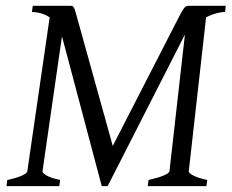

<svg xmlns="http://www.w3.org/2000/svg" viewBox="-20 -635 790 655"><path d="M748 -594.2Q734.9 -594.2 717.8 -589.6Q700.7 -585 683.1 -576.2L624 -50.8Q623 -44.9 639.2 -36.4Q655.3 -27.8 687 -21L684.1 0H483.9L486.8 -21Q517.6 -27.8 537.4 -35.9Q557.1 -43.9 558.1 -50.8L610.8 -516.6Q609.4 -514.2 608.2 -512.2Q606.9 -510.3 606 -507.8L347.2 0H327.1L191.4 -511.2L125 -50.8Q124 -44.9 138.7 -36.4Q153.3 -27.8 185.1 -21L182.1 0H2L4.9 -21Q36.6 -27.8 54.4 -35.9Q72.3 -43.9 73.2 -50.8L149.4 -575.7Q134.3 -585.9 117.9 -590.1Q101.6 -594.2 88.9 -594.2L91.8 -615.2H221.2Q225.1 -615.2 227.8 -613.8Q230.5 -612.3 232.7 -607.9Q234.9 -603.5 237.3 -595.5Q239.7 -587.4 243.2 -574.2L364.7 -137.2L588.9 -574.2Q595.7 -587.4 600.3 -595.5Q605 -603.5 608.6 -607.9Q612.3 -612.3 615.5 -613.8Q618.7 -615.2 623 -615.2H750Z"/></svg>

Font: Akkhara
Style: Italic
Weight: 400
Italic angle: -7°
Designer: J. Victor Gaultney
Version: Version 1.00 June 13, 2006, initial release